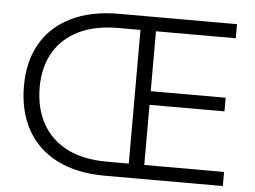

<svg xmlns="http://www.w3.org/2000/svg" viewBox="-50 -764 1097 827"><g transform="rotate(5 498.0 -350.0)"><path d="M432 0Q310 0 224.5 -43.5Q139 -87 95 -167Q51 -247 51 -355Q51 -461 95 -538Q139 -615 224.5 -657.5Q310 -700 432 -700H942V-639H435Q332 -639 261.5 -603.5Q191 -568 155 -504.5Q119 -441 119 -355Q119 -267 155 -200.5Q191 -134 261.5 -97.5Q332 -61 435 -61H942V0ZM530 -26V-671H597V-26ZM563 -321V-380H921V-321Z"/></g></svg>

Font: SUSE Light
Style: Regular
Weight: 300
Designer: Rene Bieder
Foundry: SUSE
Version: Version 1.000